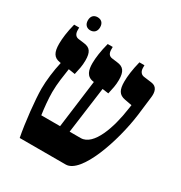

<svg xmlns="http://www.w3.org/2000/svg" viewBox="-173 -866 935 991"><g transform="rotate(30 294.5 -370.5)"><path d="M123 -663C144 -663 160 -676 160 -702C160 -729 144 -741 123 -741C103 -741 87 -729 87 -702C87 -676 103 -663 123 -663ZM86 0H360C452 0 533 -240 555 -407L569 -522C573 -554 566 -584 531 -588L485 -594C467 -596 456 -610 456 -632V-647H426C413 -595 408 -554 408 -522C408 -474 420 -450 458 -443L501 -435L497 -409C481 -294 436 -157 359 -157H293L330 -433L367 -428C374 -460 380 -483 380 -515C380 -566 364 -586 326 -590L295 -594C276 -596 267 -609 267 -632V-647H237C224 -598 218 -554 218 -522C218 -482 227 -448 269 -442H273L236 -157H124C118 -198 113 -249 113 -289C113 -341 122 -392 128 -434L167 -428C174 -460 180 -483 180 -516C180 -565 166 -586 127 -590L95 -594C77 -596 67 -609 67 -632V-647H37C24 -597 19 -554 19 -523C19 -473 32 -448 70 -442L76 -441C64 -390 56 -324 56 -277C56 -214 70 -81 86 0Z"/></g></svg>

Font: Noto Serif Hebrew ExtraCondensed ExtraBold
Style: Regular
Weight: 800
Width: 2
Designer: Monotype Design Team
Foundry: Monotype Imaging Inc.
Version: Version 2.004